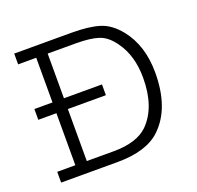

<svg xmlns="http://www.w3.org/2000/svg" viewBox="-102 -659 790 769"><g transform="rotate(-20 293.0 -275.0)"><path d="M110.4 -267.6H33.2V-313.5H110.4V-503.9H33.2V-549.8H277.3Q350.6 -549.8 395.5 -536.1Q440.4 -522.5 477.5 -476.6Q538.1 -401.4 538.1 -285.2Q538.1 -133.8 457 -56.6Q397.5 0 273.4 0H33.2V-45.9H110.4ZM321.3 -267.6H159.2V-45.9H273.4Q373 -45.9 419.9 -91.8Q485.4 -157.2 485.4 -282.2Q485.4 -377 439.5 -440.4Q411.1 -480.5 376 -492.2Q340.8 -503.9 278.3 -503.9H159.2V-313.5H321.3Z"/></g></svg>

Font: Thabit
Style: Regular
Weight: 500
Designer: Regenerated by Nadim Shaikli
Foundry: MAK Alagha
Version: 0.01